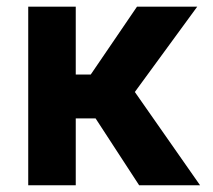

<svg xmlns="http://www.w3.org/2000/svg" viewBox="-20 -548 631 568"><path d="M391.6 0 262.7 -197.8H204.1V0H63.5V-528.3H204.1V-327.6H248.5L385.3 -528.3H563.5L378.9 -275.9L571.8 0Z"/></svg>

Font: Vazirmatn RD
Style: Bold
Weight: 700
Designer: Saber Rastikerdar
Foundry: Saber Rastikerdar
Version: Version 32.102